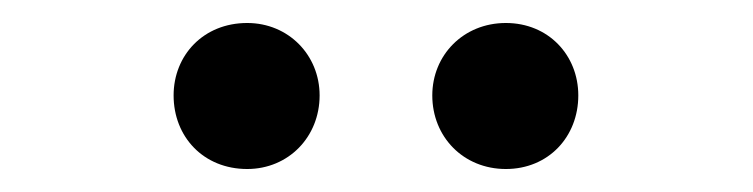

<svg xmlns="http://www.w3.org/2000/svg" viewBox="-20 -801 655 167"><path d="M195 -654C231 -654 258 -682 258 -718C258 -753 231 -781 195 -781C157 -781 131 -753 131 -718C131 -682 157 -654 195 -654ZM420 -654C457 -654 483 -682 483 -718C483 -753 457 -781 420 -781C383 -781 356 -753 356 -718C356 -682 383 -654 420 -654Z"/></svg>

Font: Noto Sans CJK HK Medium
Style: Regular
Weight: 500
Designer: Ryoko NISHIZUKA 西塚涼子 (kana, bopomofo & ideographs); Paul D. Hunt (Latin, Greek & Cyrillic); Sandoll Communications 산돌커뮤니
Foundry: Adobe
Version: Version 2.004;hotconv 1.0.118;makeotfexe 2.5.65603